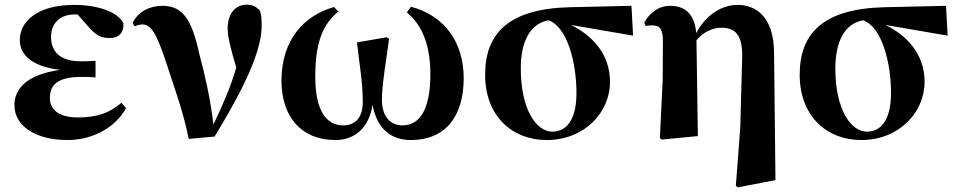

<svg xmlns="http://www.w3.org/2000/svg" viewBox="-20 -584 4110 824"><path d="M269 17C383 17 478 -41 521 -120L501 -143C451 -100 399 -80 313 -80C229 -80 194 -117 194 -163C194 -218 225 -254 329 -254C342 -254 356 -254 390 -252V-323C364 -321 347 -321 326 -321C235 -321 199 -365 199 -426C199 -486 240 -522 300 -522H313L358 -471C398 -424 421 -421 453 -421C491 -421 511 -444 510 -483C486 -535 395 -563 299 -563C140 -563 65 -492 65 -412C65 -349 116 -299 238 -284C91 -264 42 -200 42 -133C42 -37 142 17 269 17Z M790 12 901 2C992 -148 1103 -344 1103 -472C1103 -500 1102 -516 1096 -538C1079 -556 1064 -564 1039 -564C986 -564 957 -520 957 -462C957 -426 971 -371 994 -294C970 -212 938 -137 896 -50C883 -161 859 -264 836 -350C802 -510 759 -559 676 -559C623 -559 572 -534 549 -485L558 -471C568 -476 579 -479 592 -479C632 -479 656 -429 697 -304C728 -208 766 -107 790 12Z M1419 17C1497 17 1562 -29 1579 -134C1597 -34 1656 17 1743 17C1890 17 1970 -82 1970 -248C1970 -410 1881 -519 1744 -555L1726 -531C1795 -474 1827 -385 1827 -265C1827 -114 1781 -46 1708 -46C1653 -46 1619 -86 1619 -157C1619 -221 1641 -349 1650 -418L1639 -424L1512 -402C1522 -314 1537 -227 1537 -147C1537 -75 1501 -46 1453 -46C1384 -46 1333 -103 1333 -255C1333 -397 1363 -479 1432 -534L1414 -554C1282 -517 1188 -410 1188 -238C1188 -82 1274 17 1419 17Z M2326 17C2488 17 2598 -101 2598 -233C2598 -355 2518 -434 2430 -477L2697 -431L2690 -559L2424 -553C2164 -546 2062 -442 2062 -263C2062 -86 2178 17 2326 17ZM2334 -497C2414 -469 2454 -317 2454 -185C2454 -82 2419 -19 2350 -19C2282 -19 2215 -114 2215 -290C2215 -401 2252 -482 2334 -497Z M3138 214 3147 220 3308 189 3302 -357C3301 -521 3216 -563 3146 -563C3084 -563 3013 -527 2968 -442C2961 -527 2917 -559 2856 -559C2804 -559 2766 -526 2745 -487L2751 -472C2761 -475 2769 -475 2779 -475C2811 -475 2825 -461 2825 -406L2824 -240L2812 9L2820 15L2975 0L2969 -411C3000 -449 3042 -465 3076 -465C3130 -465 3169 -440 3165 -334L3157 -37Z M3676 17C3838 17 3948 -101 3948 -233C3948 -355 3868 -434 3780 -477L4047 -431L4040 -559L3774 -553C3514 -546 3412 -442 3412 -263C3412 -86 3528 17 3676 17ZM3684 -497C3764 -469 3804 -317 3804 -185C3804 -82 3769 -19 3700 -19C3632 -19 3565 -114 3565 -290C3565 -401 3602 -482 3684 -497Z"/></svg>

Font: GenKiMin2 TW H
Style: Regular
Weight: 900
Version: Version 2.100;PS 2.1;hotconv 16.6.51;makeotf.lib2.5.65220 DE